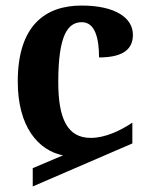

<svg xmlns="http://www.w3.org/2000/svg" viewBox="-20 -569 538 692"><path d="M98 103 457 -52V-127C417 -100 361 -72 307 -72C223 -72 190 -141 190 -273C190 -442 224 -489 275 -489C323 -489 337 -430 337 -362C436 -362 459 -401 459 -444C459 -503 398 -549 274 -549C144 -549 44 -478 44 -275C44 -112 118 -27 207 -9L98 37Z"/></svg>

Font: Noto Serif Georgian SemiCondensed Bold
Style: Regular
Weight: 700
Width: 4
Designer: Monotype Design Team, Akaki Razmadze
Foundry: Google LLC
Version: Version 2.003